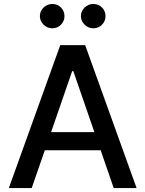

<svg xmlns="http://www.w3.org/2000/svg" viewBox="-20 -957 740 977"><path d="M286.6 -727.3H413.4L675.1 0H558.6L492.2 -192.5H208.1L141.3 0H24.9ZM240.1 -284.8H460.2L353 -595.2H347.3ZM454.5 -936.8Q468 -936.8 479.4 -932Q490.8 -927.2 499.1 -918.9Q507.5 -910.5 512.3 -899.1Q517 -887.8 517 -874.6Q517 -862.2 512.3 -851Q507.5 -839.8 499.1 -831.3Q490.8 -822.8 479.4 -817.8Q468 -812.9 454.5 -812.9Q442.1 -812.9 430.8 -817.8Q419.4 -822.8 410.7 -831.3Q402 -839.8 396.8 -851Q391.7 -862.2 391.7 -874.6Q391.7 -887.8 396.8 -899.1Q402 -910.5 410.7 -918.9Q419.4 -927.2 430.8 -932Q442.1 -936.8 454.5 -936.8ZM245.7 -936.8Q259.2 -936.8 270.6 -932Q282 -927.2 290.3 -918.9Q298.7 -910.5 303.4 -899.1Q308.2 -887.8 308.2 -874.6Q308.2 -862.2 303.4 -851Q298.7 -839.8 290.3 -831.3Q282 -822.8 270.6 -817.8Q259.2 -812.9 245.7 -812.9Q233.3 -812.9 221.9 -817.8Q210.6 -822.8 201.9 -831.3Q193.2 -839.8 188 -851Q182.9 -862.2 182.9 -874.6Q182.9 -887.8 188 -899.1Q193.2 -910.5 201.9 -918.9Q210.6 -927.2 221.9 -932Q233.3 -936.8 245.7 -936.8Z"/></svg>

Font: Cannonade Med
Style: Regular
Weight: 500
Designer: Rasmus Andersson
Foundry: rsms
Version: Version 3.012;git-f93a4a705